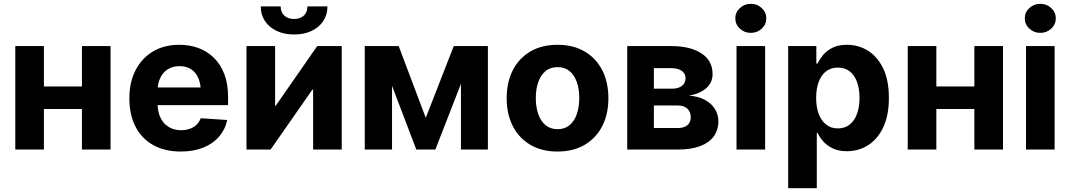

<svg xmlns="http://www.w3.org/2000/svg" viewBox="-20 -789 5645 1013"><path d="M454.6 -332.9V-213.8H169V-332.9ZM211.7 -545.9V0H60.7V-545.9ZM563.3 -545.9V0H412.3V-545.9Z M933.2 10.5Q849.3 10.5 788.4 -23.6Q727.5 -57.7 695 -120.8Q662.5 -183.9 662.5 -270.3Q662.5 -354.6 695 -418.1Q727.4 -481.6 786.6 -517.2Q845.8 -552.7 926 -552.7Q980.2 -552.7 1027 -535.5Q1073.8 -518.3 1109 -483.7Q1144.1 -449.2 1163.8 -397.3Q1183.4 -345.3 1183.4 -275.6V-234.2H722.7V-327.5H1110.2L1039.6 -303.1Q1039.6 -344.9 1027 -375.5Q1014.3 -406.2 989.3 -423.1Q964.3 -440 927.1 -440Q890 -440 864.3 -423Q838.5 -406 825 -376.5Q811.5 -347.1 811.5 -309V-243Q811.5 -198.8 827 -167.3Q842.5 -135.7 870.5 -118.9Q898.5 -102.1 935.5 -102.1Q960.6 -102.1 981.2 -109.3Q1001.8 -116.5 1016.6 -130.7Q1031.4 -144.8 1039.1 -165.2L1178.7 -155.9Q1168.1 -105.5 1135.7 -68Q1103.3 -30.6 1052 -10Q1000.7 10.5 933.2 10.5Z M1783 0H1632V-315.8H1627.8L1407.7 0H1280.5V-545.9H1431.4V-231.8H1435.4L1653.5 -545.9H1783ZM1531.6 -607Q1479.6 -607 1439.9 -625.8Q1400.2 -644.6 1378 -677.8Q1355.8 -711 1355.8 -755.1H1460.8Q1460.8 -724.8 1479.9 -706.8Q1498.9 -688.9 1531.7 -688.9Q1564 -688.9 1583 -706.8Q1602.1 -724.8 1602.1 -755.1H1707.7Q1707.7 -711 1685.5 -677.8Q1663.2 -644.6 1623.7 -625.8Q1584.2 -607 1531.6 -607Z M2176.4 0 1968.4 -545.9H2083.4L2226.4 -167.2L2374 -545.9H2489.5L2277 0ZM1904.5 0V-545.9H2048.4V0ZM2411.9 0V-545.9H2554.1V0Z M2921.4 10.5Q2838.6 10.5 2778.4 -24.8Q2718.2 -60.1 2685.7 -123.4Q2653.2 -186.7 2653.2 -270.7Q2653.2 -355.3 2685.7 -418.7Q2718.2 -482.1 2778.4 -517.4Q2838.6 -552.7 2921.4 -552.7Q3004.4 -552.7 3064.6 -517.4Q3124.8 -482.1 3157.4 -418.7Q3189.9 -355.3 3189.9 -270.7Q3189.9 -186.7 3157.4 -123.4Q3124.8 -60.1 3064.6 -24.8Q3004.4 10.5 2921.4 10.5ZM2922 -107.4Q2959.9 -107.4 2985.2 -128.6Q3010.4 -149.8 3023.3 -187Q3036.2 -224.1 3036.2 -271.3Q3036.2 -319.1 3023.3 -356Q3010.4 -392.8 2985.2 -413.8Q2959.9 -434.8 2922 -434.8Q2884 -434.8 2858.3 -413.8Q2832.7 -392.8 2819.8 -356Q2806.9 -319.1 2806.9 -271.3Q2806.9 -224.1 2819.8 -187Q2832.7 -149.8 2858.3 -128.6Q2884 -107.4 2922 -107.4Z M3289.3 0V-545.9H3521.3Q3622.4 -545.9 3681 -507.3Q3739.6 -468.8 3739.6 -398Q3739.6 -353.8 3706.7 -324.3Q3673.7 -294.8 3615.2 -284.2Q3664.1 -281 3698.7 -262.3Q3733.4 -243.6 3751.8 -214.2Q3770.1 -184.8 3770.1 -148.8Q3770.1 -102.4 3745.4 -68.9Q3720.6 -35.4 3673 -17.7Q3625.5 0 3557.2 0ZM3429.9 -113.5H3557.2Q3588.8 -113.5 3606.6 -128.5Q3624.4 -143.5 3624.4 -169.7Q3624.4 -198.7 3606.6 -215.6Q3588.8 -232.4 3557.2 -232.4H3429.9ZM3429.9 -321.1H3524.8Q3558.7 -321.1 3577.9 -335.8Q3597.1 -350.5 3597.1 -375.8Q3597.1 -401.1 3576.9 -415.3Q3556.6 -429.5 3521.3 -429.5H3429.9Z M3865.9 0V-545.9H4016.9V0ZM3941.3 -615.6Q3907.5 -615.6 3883.5 -638.1Q3859.5 -660.5 3859.5 -692.2Q3859.5 -724.1 3883.5 -746.4Q3907.5 -768.8 3941.3 -768.8Q3975.1 -768.8 3999.1 -746.4Q4023.1 -724.1 4023.1 -692.3Q4023.1 -660.5 3999.1 -638.1Q3975.1 -615.6 3941.3 -615.6Z M4138.4 204.1V-545.9H4287V-453.7H4293.8Q4304 -476.1 4322.9 -499Q4341.9 -522 4372.7 -537.4Q4403.5 -552.7 4449.1 -552.7Q4509.2 -552.7 4559.2 -521.7Q4609.3 -490.6 4639.6 -428.3Q4669.8 -365.9 4669.8 -272.1Q4669.8 -181 4640.5 -118.3Q4611.2 -55.6 4561 -23.4Q4510.8 8.8 4448.3 8.8Q4404.6 8.8 4373.9 -6Q4343.2 -20.7 4323.7 -42.8Q4304.3 -64.9 4293.8 -87.5H4289.4V204.1ZM4400.7 -111.5Q4438 -111.5 4463.3 -132Q4488.7 -152.4 4501.8 -188.8Q4514.9 -225.2 4514.9 -272.5Q4514.9 -319.8 4501.9 -355.8Q4488.9 -391.8 4463.6 -412.1Q4438.4 -432.4 4400.7 -432.4Q4364.1 -432.4 4338.5 -412.8Q4312.9 -393.2 4299.5 -357.3Q4286 -321.4 4286 -272.5Q4286 -224.1 4299.6 -188Q4313.1 -151.9 4338.8 -131.7Q4364.5 -111.5 4400.7 -111.5Z M5163.1 -332.9V-213.8H4877.5V-332.9ZM4920.2 -545.9V0H4769.2V-545.9ZM5271.8 -545.9V0H5120.8V-545.9Z M5393.3 0V-545.9H5544.2V0ZM5468.7 -615.6Q5434.9 -615.6 5410.8 -638.1Q5386.8 -660.5 5386.8 -692.2Q5386.8 -724.1 5410.8 -746.4Q5434.9 -768.8 5468.7 -768.8Q5502.4 -768.8 5526.5 -746.4Q5550.5 -724.1 5550.5 -692.3Q5550.5 -660.5 5526.5 -638.1Q5502.4 -615.6 5468.7 -615.6Z"/></svg>

Font: GitLab Sans
Style: Regular
Weight: 400
Designer: Rasmus Andersson
Foundry: Modifications by GitLab B.V., manufactured by rsms
Version: Version 4.000;git-c8fb6b7